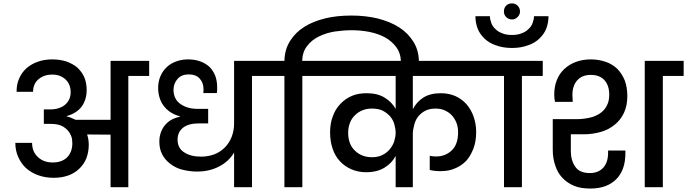

<svg xmlns="http://www.w3.org/2000/svg" viewBox="-20 -1097 4026 1125"><path d="M277.8 -456.1Q305.7 -456.1 328.1 -464.8Q348.1 -471.2 365.2 -486.8Q380.4 -502 387.2 -519Q394 -536.1 394 -556.2Q394 -604.5 362.8 -632.8Q331.1 -660.2 287.1 -660.2Q239.3 -660.2 207 -633.8Q173.8 -606.4 173.8 -559.1H77.1Q77.1 -605 92.8 -638.2Q107.4 -672.4 136.2 -698.2Q165.5 -723.1 203.1 -735.8Q240.2 -749 287.1 -749Q330.1 -749 369.1 -736.8Q406.2 -723.6 433.1 -701.2Q460 -675.8 474.1 -644Q487.8 -609.9 487.8 -569.8Q487.8 -513.7 459 -473.1Q429.7 -433.6 371.1 -417V-415Q394 -409.7 422.9 -395H627.9V-740.2H854V-651.9H731.9V0H627.9V-308.1L490.2 -309.1Q500 -283.2 500 -248Q500 -206.1 485.8 -168.9Q471.7 -134.3 443.8 -107.9Q416 -81.5 379.9 -68.8Q341.3 -55.2 295.9 -55.2Q245.1 -55.2 205.1 -69.8Q163.1 -84.5 132.8 -111.8Q105 -137.2 86.9 -176.8Q69.8 -214.8 69.8 -259.8H168Q168 -208 202.1 -176.8Q235.4 -145 289.1 -145Q343.3 -145 374 -175.8Q403.8 -207 403.8 -257.8Q403.8 -266.6 401.9 -284.2Q398.9 -297.4 393.1 -309.1H391.1V-313Q378.4 -337.4 350.1 -355Q324.2 -371.1 277.8 -371.1H236.8V-456.1Z M1133.8 -91.8Q1091.3 -91.8 1047.4 -103Q1010.3 -112.3 977.5 -137.2Q946.8 -160.6 930.7 -191.9Q913.6 -223.6 913.6 -268.1Q913.6 -298.8 924.8 -327.1Q935.1 -352.5 952.6 -370.1Q970.2 -389.2 991.7 -398.9Q1011.7 -408.7 1033.7 -413.1V-416Q1008.8 -421.9 986.3 -435.1Q963.4 -448.2 946.8 -467.8Q927.7 -488.3 917.5 -517.1Q906.7 -546.9 906.7 -581.1Q906.7 -618.7 919.4 -648.9Q932.6 -680.7 956.5 -703.1Q977.5 -724.1 1011.7 -736.8Q1044.4 -749 1082.5 -749Q1122.1 -749 1154.8 -736.8Q1186 -725.1 1208.5 -704.1Q1230.5 -680.7 1241.7 -651.9Q1252.4 -620.6 1252.4 -586.9V-569.8Q1252 -566.9 1251.5 -560.5Q1251 -554.2 1250.5 -551.8H1171.4Q1172.4 -557.6 1172.4 -565.9V-575.2Q1172.4 -611.3 1150.4 -636.2Q1128.4 -661.1 1085.4 -661.1Q1043.9 -661.1 1020.5 -634.8Q996.6 -607.9 996.6 -569.8Q996.6 -544.4 1007.3 -522Q1017.6 -501 1038.6 -486.8Q1060.1 -472.2 1084.5 -465.8Q1108.4 -459 1141.6 -459H1199.7V-374H1145.5Q1083.5 -374 1051.8 -348.1Q1020.5 -322.8 1020.5 -278.8Q1020.5 -228.5 1059.6 -204.1Q1097.2 -179.2 1158.7 -179.2Q1199.2 -179.2 1236.3 -192.9Q1270.5 -206.1 1297.4 -232.9Q1322.3 -257.8 1337.4 -294.9Q1351.6 -332 1351.6 -374V-740.2H1576.7V-651.9H1456.5V0H1351.6V-203.1Q1320.3 -150.4 1264.6 -122.1Q1208.5 -91.8 1133.8 -91.8Z M1646.5 -651.9H1524.4V-740.2H1646.5Q1647.9 -807.1 1680.2 -857.9Q1712.4 -908.7 1765.1 -940.9Q1815.9 -972.7 1889.2 -990.2Q1954.6 -1005.9 2040.5 -1005.9Q2120.6 -1005.9 2193.4 -988.8Q2267.1 -969.7 2318.4 -937Q2371.1 -903.3 2403.3 -851.1Q2434.6 -800.3 2434.6 -732.9V-715.8H2329.1V-731Q2329.1 -782.7 2303.2 -818.8Q2277.8 -854.5 2236.3 -877.9Q2196.8 -899.4 2143.6 -910.2Q2093.3 -919.9 2040.5 -919.9Q1994.1 -919.9 1939.5 -912.1Q1889.2 -903.3 1847.2 -882.8Q1804.7 -861.3 1779.3 -827.1Q1752 -792.5 1750.5 -740.2H1873.5V-651.9H1751.5V0H1646.5Z M2298.3 -183.1Q2275.4 -140.6 2233.9 -115.2Q2190.4 -87.9 2125 -87.9Q2078.6 -87.9 2039.1 -105Q1999 -122.6 1972.2 -151.9Q1943.8 -181.6 1929.2 -225.1Q1914.1 -269.5 1914.1 -320.8Q1914.1 -374.5 1930.2 -416Q1944.3 -456.5 1974.1 -487.8Q2003.9 -519.5 2042 -535.2Q2078.1 -550.8 2128.9 -550.8Q2191.9 -550.8 2233.9 -524.9Q2275.9 -499 2298.3 -459V-651.9H1825.2V-740.2H2857.9V-651.9H2398.9V-457Q2420.9 -500 2460 -524.9Q2500.5 -550.8 2563 -550.8Q2609.9 -550.8 2647.9 -534.2Q2685.5 -517.1 2712.9 -486.8Q2740.7 -454.6 2754.9 -414.1Q2770 -371.1 2770 -323.2Q2770 -267.6 2753.9 -226.1Q2735.8 -180.2 2710.9 -153.8Q2681.2 -124 2645 -109.9Q2610.4 -94.2 2562 -94.2Q2523.4 -94.2 2498 -101.1V-184.1L2516.1 -181.2Q2522.9 -180.2 2535.2 -180.2Q2589.8 -180.2 2627 -215.8Q2664.1 -251.5 2664.1 -320.8Q2664.1 -353.5 2654.3 -377.9Q2644 -403.3 2626 -422.9Q2607.9 -440.9 2584 -451.2Q2561 -460.9 2532.2 -460.9Q2497.1 -460.9 2472.2 -448.2Q2447.3 -435.5 2430.2 -414.1Q2415 -395 2407.2 -366.2Q2398.9 -335.4 2398.9 -312V0H2298.3ZM2020 -319.8Q2020 -251 2060.1 -213.9Q2099.6 -175.8 2159.2 -175.8Q2195.8 -175.8 2221.2 -189Q2248 -202.6 2264.2 -223.1Q2281.2 -243.2 2290 -269Q2298.3 -298.3 2298.3 -318.8Q2298.3 -341.8 2290 -371.1Q2283.2 -394.5 2265.1 -416Q2246.6 -436 2221.2 -449.2Q2195.8 -460.9 2159.2 -460.9Q2129.4 -460.9 2105 -451.2Q2079.1 -440.9 2061 -422.9Q2041.5 -404.8 2031.2 -378.9Q2020 -350.6 2020 -319.8Z M2811 -740.2H3160.2V-651.9H3038.1V0H2933.1V-651.9H2811Z M2980 -815.9Q2928.2 -815.9 2886.7 -831.1Q2847.7 -843.8 2819.8 -870.1Q2791 -897.5 2778.8 -929.2Q2765.6 -963.9 2765.6 -1002H2850.6Q2850.6 -984.4 2858.9 -961.9Q2866.7 -940.9 2882.8 -926.8Q2898.9 -910.6 2922.9 -901.9Q2945.8 -892.1 2980 -892.1Q3013.7 -892.1 3036.6 -901.9Q3060.5 -910.6 3076.7 -926.8Q3092.8 -940.9 3100.6 -961.9Q3108.9 -984.4 3108.9 -1002H3193.8Q3193.8 -963.9 3180.7 -929.2Q3168.5 -897.5 3139.6 -870.1Q3111.8 -843.8 3072.8 -831.1Q3031.2 -815.9 2980 -815.9ZM2932.6 -1029.8Q2932.6 -1050.8 2945.8 -1064Q2959 -1077.1 2980 -1077.1Q2999.5 -1077.1 3012.7 -1064Q3026.9 -1049.8 3026.9 -1029.8Q3026.9 -1011.2 3012.7 -997.1Q2998.5 -982.9 2980 -982.9Q2960 -982.9 2945.8 -997.1Q2932.6 -1010.3 2932.6 -1029.8Z M3439.9 7.8Q3382.3 7.8 3344.7 -7.8Q3303.7 -24.9 3275.9 -54.2Q3247.1 -84.5 3233.9 -126Q3218.8 -168.9 3218.8 -219.2V-398.9H3362.8Q3395.5 -398.9 3434.6 -407.2Q3467.3 -414.1 3494.6 -432.1Q3520 -448.7 3534.7 -476.1Q3549.8 -503.9 3549.8 -541Q3549.8 -596.2 3522 -627Q3493.7 -658.2 3441.9 -658.2Q3391.1 -658.2 3362.8 -627Q3334 -595.2 3334 -541Q3334 -526.9 3335 -521Q3335 -506.8 3335.9 -500H3231.9Q3227.5 -519.5 3227.5 -543.9Q3227.5 -589.4 3242.7 -627.9Q3257.3 -665 3285.6 -691.9Q3315.4 -719.7 3353.5 -733.9Q3393.6 -749 3441.9 -749Q3487.3 -749 3528.8 -734.9Q3567.4 -721.7 3596.7 -693.8Q3623.5 -667 3640.6 -626Q3655.8 -584.5 3655.8 -534.2Q3655.8 -477.5 3635.7 -435.1Q3616.2 -393.6 3581.5 -366.2Q3546.9 -337.4 3501 -324.2Q3451.2 -310.1 3399.9 -310.1H3324.7V-211.9Q3324.7 -157.7 3350.6 -120.1Q3376 -83 3436.5 -83Q3486.3 -83 3515.6 -115.2Q3543 -147 3543 -201.2V-214.8H3644.5V-200.2Q3644.5 -100.6 3590.8 -46.9Q3536.1 7.8 3439.9 7.8ZM3757.8 0V-740.2H3985.8V-651.9H3863.8V0Z"/></svg>

Font: PoppinsZ Medium
Style: Regular
Weight: 500
Designer: Ninad Kale (Devanagari), Jonny Pinhorn (Latin)
Foundry: Indian Type Foundry
Version: Version 3.002;FEAKit 1.0